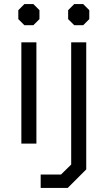

<svg xmlns="http://www.w3.org/2000/svg" viewBox="-20 -706 529 944"><path d="M70 -612V-656L100 -686H144L174 -656V-612L144 -582H100ZM85 -498H159V0H85ZM315 -612V-656L345 -686H389L419 -656V-612L389 -582H345ZM180 152H280L330 103V-498H404V127L313 218H180Z"/></svg>

Font: Chakra Petch
Style: Regular
Weight: 400
Designer: Katatrad Aksorn Co.,Ltd.
Foundry: Cadson Demak Co.,Ltd.
Version: Version 1.000; ttfautohint (v1.6)